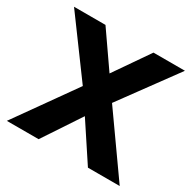

<svg xmlns="http://www.w3.org/2000/svg" viewBox="-155 -858 1019 1015"><g transform="rotate(30 354.5 -350.0)"><path d="M10 0 282 -383 501 -700H693L428 -338L204 0ZM505 0 282 -338 16 -700H208L428 -383L699 0Z"/></g></svg>

Font: Figtree Light ExtraBold
Style: Regular
Weight: 800
Version: Version 2.001;gftools[0.9.30]